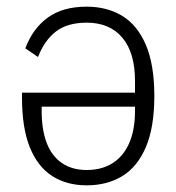

<svg xmlns="http://www.w3.org/2000/svg" viewBox="-20 -544 529 576"><path d="M46 -266H385V-301Q385 -386 347 -431Q309 -476 240 -476Q183 -476 148.5 -450Q114 -424 94 -373L56 -399Q78 -458 123 -491Q168 -524 240 -524Q301 -524 346.5 -496.5Q392 -469 417.5 -409.5Q443 -350 443 -256Q443 -162 417.5 -102.5Q392 -43 346.5 -15.5Q301 12 240 12Q180 12 136.5 -16Q93 -44 69.5 -102Q46 -160 46 -251ZM105 -224V-211Q105 -155 120 -115.5Q135 -76 165.5 -55Q196 -34 240 -34Q286 -34 318.5 -55Q351 -76 368 -115.5Q385 -155 385 -211V-224Z"/></svg>

Font: IBM Plex Sans Condensed Light
Style: Regular
Weight: 300
Width: 3
Designer: Mike Abbink, Paul van der Laan, Pieter van Rosmalen
Foundry: Bold Monday
Version: Version 3.201